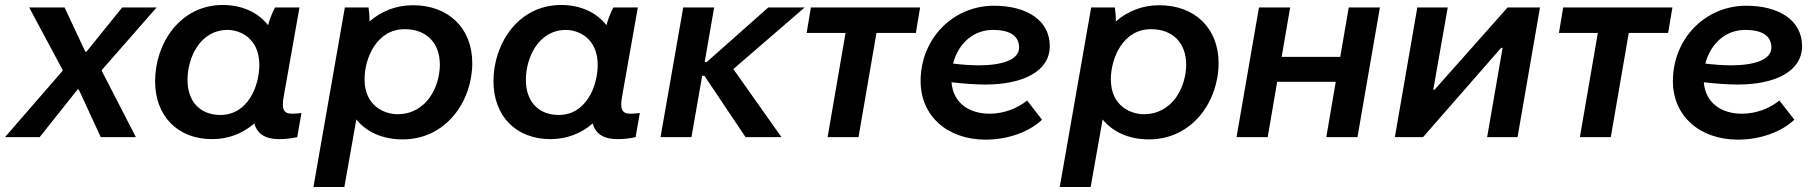

<svg xmlns="http://www.w3.org/2000/svg" viewBox="-53 -550 7293 770"><path d="M-33 0H106L258 -191H263L351 0H492L355 -266L356 -270L575 -520H437L294 -343H289L206 -520H64L198 -270V-266Z M1066 8C1092 8 1117 5 1139 0L1156 -97C1144 -95 1132 -94 1119 -94C1083 -94 1076 -113 1085 -164L1148 -520H1050C1039 -500 1029 -474 1022 -449C983 -499 920 -530 840 -530C670 -530 569 -377 569 -224C569 -86 658 8 798 8C863 8 921 -15 967 -55C978 -14 1010 8 1066 8ZM860 -430C907 -430 987 -399 987 -290C987 -205 941 -89 831 -89C749 -89 699 -143 699 -230C699 -318 749 -430 860 -430Z M1204 200H1328L1376 -71C1417 -21 1480 9 1562 9C1736 9 1841 -144 1841 -297C1841 -435 1748 -529 1603 -529C1535 -529 1476 -505 1429 -464C1429 -486 1427 -508 1425 -520H1330ZM1541 -92C1491 -92 1409 -123 1409 -232C1409 -316 1457 -433 1570 -433C1657 -433 1711 -378 1711 -291C1711 -203 1658 -92 1541 -92Z M2423 8C2449 8 2474 5 2496 0L2513 -97C2501 -95 2489 -94 2476 -94C2440 -94 2433 -113 2442 -164L2505 -520H2407C2396 -500 2386 -474 2379 -449C2340 -499 2277 -530 2197 -530C2027 -530 1926 -377 1926 -224C1926 -86 2015 8 2155 8C2220 8 2278 -15 2324 -55C2335 -14 2367 8 2423 8ZM2217 -430C2264 -430 2344 -399 2344 -290C2344 -205 2298 -89 2188 -89C2106 -89 2056 -143 2056 -230C2056 -318 2106 -430 2217 -430Z M2596 0H2720L2763 -246H2772L2937 0H3081L2888 -273L3174 -520H3028L2781 -301H2773L2811 -520H2687Z M3182 -418H3338L3266 0H3390L3462 -418H3620L3637 -520H3199Z M3900 10C3989 10 4075 -21 4126 -70L4066 -147C4030 -117 3975 -94 3916 -94C3829 -94 3769 -141 3763 -220C3809 -215 3855 -211 3899 -211C4048 -211 4157 -263 4157 -365C4157 -470 4063 -527 3933 -527C3769 -527 3639 -395 3639 -225C3639 -85 3746 10 3900 10ZM3769 -295C3790 -374 3849 -430 3929 -430C3999 -430 4034 -405 4034 -359C4034 -310 3965 -288 3872 -288C3838 -288 3803 -291 3769 -295Z M4197 200H4321L4369 -71C4410 -21 4473 9 4555 9C4729 9 4834 -144 4834 -297C4834 -435 4741 -529 4596 -529C4528 -529 4469 -505 4422 -464C4422 -486 4420 -508 4418 -520H4323ZM4534 -92C4484 -92 4402 -123 4402 -232C4402 -316 4450 -433 4563 -433C4650 -433 4704 -378 4704 -291C4704 -203 4651 -92 4534 -92Z M5356 -520 5322 -322H5087L5121 -520H4996L4906 0H5031L5069 -222H5304L5266 0H5391L5481 -520Z M5541 0H5654L5967 -358H5973L5911 0H6033L6123 -520H5993L5700 -190H5695L5753 -520H5631Z M6199 -418H6355L6283 0H6407L6479 -418H6637L6654 -520H6216Z M6917 10C7006 10 7092 -21 7143 -70L7083 -147C7047 -117 6992 -94 6933 -94C6846 -94 6786 -141 6780 -220C6826 -215 6872 -211 6916 -211C7065 -211 7174 -263 7174 -365C7174 -470 7080 -527 6950 -527C6786 -527 6656 -395 6656 -225C6656 -85 6763 10 6917 10ZM6786 -295C6807 -374 6866 -430 6946 -430C7016 -430 7051 -405 7051 -359C7051 -310 6982 -288 6889 -288C6855 -288 6820 -291 6786 -295Z"/></svg>

Font: Fixel Display 20240404 SemiBold
Style: Italic
Weight: 600
Italic angle: -10°
Designer: AlfaBravo + MacPaw
Foundry: Kyrylo Tkachov, Marchela Mozhyna, Serhii Makarenko, Maria Weinstein, Zakhar Kryvoshyya
Version: Version 1.211;Glyphs 3.2 (3225)